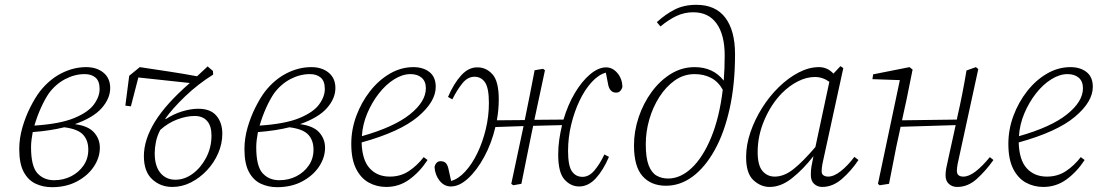

<svg xmlns="http://www.w3.org/2000/svg" viewBox="-20 -764 4562 798"><path d="M183 -376Q166 -351 150 -315.5Q134 -280 123 -242Q229 -249 287.5 -273Q346 -297 370 -329.5Q394 -362 394 -394Q394 -427 377 -441.5Q360 -456 332 -456Q291 -456 251.5 -435.5Q212 -415 183 -376ZM196 14Q159 14 128 -0.5Q97 -15 78.5 -49.5Q60 -84 60 -144Q60 -189 73 -234Q86 -279 106 -318.5Q126 -358 145 -383Q184 -433 234.5 -459Q285 -485 338 -485Q382 -485 410 -462Q438 -439 438 -398Q438 -355 403 -315Q368 -275 291 -248Q346 -241 370.5 -214Q395 -187 395 -150Q395 -109 370 -71.5Q345 -34 300 -10Q255 14 196 14ZM109 -152Q109 -73 135.5 -44Q162 -15 205 -15Q244 -15 276 -31.5Q308 -48 327.5 -76.5Q347 -105 347 -142Q347 -181 325 -204.5Q303 -228 247 -235Q219 -228 186.5 -223Q154 -218 116 -215Q113 -199 111 -183Q109 -167 109 -152Z M623 -127Q623 -74 646.5 -45.5Q670 -17 709 -17Q747 -17 781 -42Q815 -67 837 -109Q859 -151 859 -201Q859 -241 840.5 -261.5Q822 -282 789 -282Q755 -282 716.5 -267.5Q678 -253 646 -224Q633 -199 628 -174Q623 -149 623 -127ZM696 13Q647 13 612.5 -19Q578 -51 578 -115Q578 -183 623.5 -257.5Q669 -332 769 -419L555 -442L524 -322L501 -325L517 -449L561 -485Q620 -476 680 -467Q740 -458 799 -447L843 -488L865 -469L866 -454Q802 -414 749.5 -363.5Q697 -313 667 -271L669 -269Q701 -290 737 -301Q773 -312 804 -312Q855 -312 879.5 -283Q904 -254 904 -208Q904 -167 887 -127.5Q870 -88 840.5 -56.5Q811 -25 774 -6Q737 13 696 13Z M1119 -376Q1102 -351 1086 -315.5Q1070 -280 1059 -242Q1165 -249 1223.5 -273Q1282 -297 1306 -329.5Q1330 -362 1330 -394Q1330 -427 1313 -441.5Q1296 -456 1268 -456Q1227 -456 1187.5 -435.5Q1148 -415 1119 -376ZM1132 14Q1095 14 1064 -0.5Q1033 -15 1014.5 -49.5Q996 -84 996 -144Q996 -189 1009 -234Q1022 -279 1042 -318.5Q1062 -358 1081 -383Q1120 -433 1170.5 -459Q1221 -485 1274 -485Q1318 -485 1346 -462Q1374 -439 1374 -398Q1374 -355 1339 -315Q1304 -275 1227 -248Q1282 -241 1306.5 -214Q1331 -187 1331 -150Q1331 -109 1306 -71.5Q1281 -34 1236 -10Q1191 14 1132 14ZM1045 -152Q1045 -73 1071.5 -44Q1098 -15 1141 -15Q1180 -15 1212 -31.5Q1244 -48 1263.5 -76.5Q1283 -105 1283 -142Q1283 -181 1261 -204.5Q1239 -228 1183 -235Q1155 -228 1122.5 -223Q1090 -218 1052 -215Q1049 -199 1047 -183Q1045 -167 1045 -152Z M1686 -456Q1653 -456 1618.5 -434.5Q1584 -413 1555 -376Q1526 -339 1506.5 -293Q1487 -247 1484 -198Q1618 -236 1684 -289Q1750 -342 1750 -397Q1750 -426 1732.5 -441Q1715 -456 1686 -456ZM1585 13Q1546 13 1513 -5Q1480 -23 1460 -62.5Q1440 -102 1440 -166Q1440 -226 1461 -282.5Q1482 -339 1518 -385Q1554 -431 1600.5 -458Q1647 -485 1698 -485Q1739 -485 1765 -464.5Q1791 -444 1791 -403Q1791 -341 1716.5 -278.5Q1642 -216 1483 -172Q1485 -99 1516.5 -64.5Q1548 -30 1600 -30Q1645 -30 1679.5 -53Q1714 -76 1741 -111L1757 -99Q1725 -50 1682 -18.5Q1639 13 1585 13Z M2387 11Q2352 11 2326 -18Q2300 -47 2300 -122Q2300 -154 2304.5 -184.5Q2309 -215 2316 -244L2196 -241L2189 -208Q2178 -156 2168 -104.5Q2158 -53 2147 0L2113 6L2105 0L2156 -240L2039 -236Q2023 -168 1992.5 -112Q1962 -56 1925.5 -22.5Q1889 11 1854 11Q1826 11 1807 -13Q1788 -37 1786 -70Q1792 -94 1811 -94Q1827 -94 1834.5 -84.5Q1842 -75 1845 -57L1855 -12Q1885 -20 1913.5 -51Q1942 -82 1964 -127.5Q1986 -173 1999 -227Q2012 -281 2012 -336Q2012 -398 1996 -421.5Q1980 -445 1952 -445Q1924 -445 1902 -418Q1880 -391 1860 -351L1842 -361Q1866 -417 1897 -451Q1928 -485 1965 -484Q2001 -484 2027 -455Q2053 -426 2053 -351Q2053 -329 2051 -307.5Q2049 -286 2045 -264L2161 -265Q2172 -318 2182 -369Q2192 -420 2202 -472L2237 -478L2245 -472L2201 -266L2322 -267Q2340 -328 2369 -377Q2398 -426 2432.5 -455Q2467 -484 2499 -484Q2526 -484 2546 -460.5Q2566 -437 2567 -403Q2560 -379 2541 -379Q2513 -379 2507 -416L2498 -462Q2468 -454 2439.5 -423Q2411 -392 2389 -346Q2367 -300 2354 -246Q2341 -192 2341 -137Q2341 -75 2357 -52Q2373 -29 2401 -29Q2428 -29 2450.5 -55.5Q2473 -82 2492 -122L2511 -112Q2487 -56 2456 -22.5Q2425 11 2387 11Z M2664 -165Q2664 -108 2676 -77Q2688 -46 2709 -34Q2730 -22 2757 -22Q2808 -22 2854.5 -65.5Q2901 -109 2935.5 -192Q2970 -275 2984 -391Q2965 -425 2935 -440.5Q2905 -456 2867 -456Q2822 -456 2785 -430Q2748 -404 2720.5 -361Q2693 -318 2678.5 -267Q2664 -216 2664 -165ZM2748 8Q2686 8 2650.5 -32Q2615 -72 2615 -160Q2615 -219 2634.5 -277Q2654 -335 2688.5 -382Q2723 -429 2768.5 -457Q2814 -485 2867 -485Q2944 -485 2988 -429Q2990 -454 2991 -480Q2992 -506 2992 -533Q2992 -619 2958.5 -666Q2925 -713 2861 -713Q2825 -713 2792.5 -698Q2760 -683 2725 -654L2710 -672Q2746 -705 2784.5 -724.5Q2823 -744 2874 -744Q2954 -744 2994.5 -690.5Q3035 -637 3035 -538Q3035 -413 3012.5 -312Q2990 -211 2950 -139.5Q2910 -68 2858.5 -30Q2807 8 2748 8Z M3129 -132Q3129 -77 3149 -53.5Q3169 -30 3200 -30Q3239 -30 3278.5 -61.5Q3318 -93 3369 -153L3427 -424Q3399 -444 3367 -444Q3332 -444 3296.5 -426Q3261 -408 3230 -377Q3185 -331 3157 -265.5Q3129 -200 3129 -132ZM3397 13Q3378 13 3364 0.5Q3350 -12 3350 -37Q3350 -56 3352.5 -71.5Q3355 -87 3360 -110L3361 -115Q3318 -60 3272 -23.5Q3226 13 3179 13Q3142 13 3111.5 -15Q3081 -43 3081 -111Q3081 -162 3099 -214.5Q3117 -267 3147.5 -315.5Q3178 -364 3217 -402Q3256 -440 3299 -462.5Q3342 -485 3384 -485Q3419 -485 3444 -458L3473 -489L3485 -481L3405 -114Q3401 -98 3398 -81.5Q3395 -65 3395 -52Q3395 -40 3403 -35Q3411 -30 3422 -30Q3446 -30 3475 -53Q3504 -76 3531 -112L3548 -99Q3518 -54 3479.5 -20.5Q3441 13 3397 13Z M3958 13Q3938 13 3924 0.5Q3910 -12 3910 -35Q3910 -49 3912.5 -63Q3915 -77 3921 -103L3952 -244L3723 -237L3717 -208Q3705 -156 3695.5 -104.5Q3686 -53 3675 0L3636 6L3629 0L3720 -431L3606 -435L3609 -455L3760 -485L3773 -475L3748 -351L3729 -264L3957 -267L3959 -278Q3970 -326 3979.5 -374.5Q3989 -423 3997 -471L4036 -485L4046 -477L3967 -114Q3963 -98 3960 -81.5Q3957 -65 3957 -54Q3957 -30 3984 -30Q4007 -30 4035 -51.5Q4063 -73 4094 -111L4109 -99Q4077 -54 4040 -20.5Q4003 13 3958 13Z M4417 -456Q4384 -456 4349.5 -434.5Q4315 -413 4286 -376Q4257 -339 4237.5 -293Q4218 -247 4215 -198Q4349 -236 4415 -289Q4481 -342 4481 -397Q4481 -426 4463.5 -441Q4446 -456 4417 -456ZM4316 13Q4277 13 4244 -5Q4211 -23 4191 -62.5Q4171 -102 4171 -166Q4171 -226 4192 -282.5Q4213 -339 4249 -385Q4285 -431 4331.5 -458Q4378 -485 4429 -485Q4470 -485 4496 -464.5Q4522 -444 4522 -403Q4522 -341 4447.5 -278.5Q4373 -216 4214 -172Q4216 -99 4247.5 -64.5Q4279 -30 4331 -30Q4376 -30 4410.5 -53Q4445 -76 4472 -111L4488 -99Q4456 -50 4413 -18.5Q4370 13 4316 13Z"/></svg>

Font: Source Serif Pro Light
Style: Italic
Weight: 300
Italic angle: -12°
Designer: Frank Grießhammer
Foundry: Adobe Systems Incorporated
Version: Version 3.001;hotconv 1.0.111;makeotfexe 2.5.65597